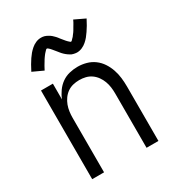

<svg xmlns="http://www.w3.org/2000/svg" viewBox="-182 -880 914 994"><g transform="rotate(-30 275.0 -383.5)"><path d="M77 0V-530H148V-436Q157 -459 172 -480Q187 -501 207.5 -515.5Q228 -530 252.5 -536Q277 -542 302 -542Q328 -542 353.5 -535Q379 -528 400 -512.5Q421 -497 435.5 -475Q450 -453 458.5 -428Q467 -403 470 -377Q473 -351 473 -325V0H402V-325Q402 -344 399.5 -362.5Q397 -381 390.5 -398.5Q384 -416 373 -431.5Q362 -447 346.5 -458Q331 -469 312.5 -473.5Q294 -478 275 -478Q256 -478 237.5 -473.5Q219 -469 203.5 -458Q188 -447 177 -431.5Q166 -416 159.5 -398.5Q153 -381 150.5 -362.5Q148 -344 148 -325V0ZM337 -607Q332 -607 327 -608Q322 -609 317 -610Q312 -611 307.5 -613Q303 -615 298.5 -618Q294 -621 290 -623.5Q286 -626 282 -629.5Q278 -633 274 -636.5Q270 -640 266.5 -644Q263 -648 260 -651.5Q257 -655 254 -659Q251 -663 247.5 -667Q244 -671 240.5 -675.5Q237 -680 233.5 -684Q230 -688 227 -691.5Q224 -695 219 -699Q214 -703 213 -703Q208 -703 205.5 -700Q203 -697 198.5 -692.5Q194 -688 192 -685.5Q190 -683 188 -680.5Q186 -678 183.5 -674.5Q181 -671 178.5 -667.5Q176 -664 173.5 -660Q171 -656 168.5 -651.5Q166 -647 163 -642.5Q160 -638 157 -632.5Q154 -627 151 -621.5Q148 -616 145 -610L82 -639Q91 -657 100 -672.5Q109 -688 117.5 -700.5Q126 -713 134.5 -723Q143 -733 155 -743.5Q167 -754 182 -760.5Q197 -767 213 -767Q218 -767 223 -766.5Q228 -766 233 -764.5Q238 -763 242.5 -761Q247 -759 251.5 -756.5Q256 -754 260 -751.5Q264 -749 268 -745.5Q272 -742 276 -738Q280 -734 283.5 -730.5Q287 -727 290 -723Q293 -719 296 -715Q299 -711 302.5 -707Q306 -703 309.5 -698.5Q313 -694 316.5 -690Q320 -686 323 -683Q326 -680 331 -675.5Q336 -671 337 -671Q342 -671 344.5 -674.5Q347 -678 351.5 -682Q356 -686 358 -688.5Q360 -691 362 -694Q364 -697 366.5 -700Q369 -703 371.5 -706.5Q374 -710 376.5 -714Q379 -718 381.5 -722.5Q384 -727 387 -732Q390 -737 393 -742Q396 -747 399 -752.5Q402 -758 405 -765L468 -735Q459 -717 450 -702Q441 -687 432.5 -674.5Q424 -662 415.5 -651.5Q407 -641 395 -630.5Q383 -620 368 -613.5Q353 -607 337 -607Z"/></g></svg>

Font: Lode
Style: Regular
Weight: 400
Monospace: yes
Designer: Belleve Invis
Foundry: Belleve Invis
Version: Version 29.2.0; ttfautohint (v1.8.3)